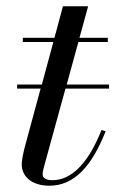

<svg xmlns="http://www.w3.org/2000/svg" viewBox="-20 -580 366 610"><path d="M34.5 -311.5V-298.5H109L58 -110C53 -90 49 -68.5 49 -58C49 -23.5 75.5 10 137.5 10C216 10 272.5 -53 315.5 -163L302.5 -167C261.5 -63.5 208.5 -7.5 146.5 -7.5C126 -7.5 115.5 -14.5 115.5 -25.5C115.5 -34.5 118 -44 120 -51L188 -298.5H326.5V-311.5H192L229 -446.5H322.5V-460H232.5L260 -560H180L153 -460H52.5V-446.5H149.5L113 -311.5Z"/></svg>

Font: Bodoni* 16pt
Style: Italic
Weight: 400
Italic angle: -13°
Version: Version 2.3